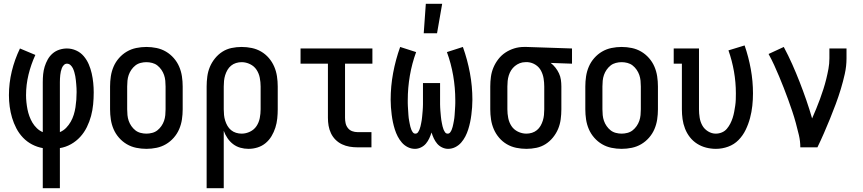

<svg xmlns="http://www.w3.org/2000/svg" viewBox="-20 -775 4540 1010"><path d="M205 215V4Q176 -1 149 -15Q122 -29 101 -51Q80 -73 66 -100Q52 -127 43.5 -155.5Q35 -184 31 -214Q27 -244 27 -274Q27 -338 42 -400Q57 -462 85 -520L166 -486Q143 -436 130 -382.5Q117 -329 117 -274Q117 -256 119 -237Q121 -218 124.5 -200Q128 -182 134.5 -164Q141 -146 150.5 -130Q160 -114 174 -100.5Q188 -87 205 -80V-343Q205 -364 207 -384.5Q209 -405 215 -424.5Q221 -444 231 -462Q241 -480 256.5 -493.5Q272 -507 292 -513.5Q312 -520 332 -520Q357 -520 380.5 -509.5Q404 -499 420.5 -479.5Q437 -460 447 -436.5Q457 -413 462.5 -388.5Q468 -364 470.5 -339Q473 -314 473 -289Q473 -257 470 -226Q467 -195 459 -165Q451 -135 437 -106.5Q423 -78 402 -55Q381 -32 353.5 -16.5Q326 -1 295 4V215ZM295 -80Q314 -88 328 -102.5Q342 -117 352 -134.5Q362 -152 368 -171.5Q374 -191 377 -210.5Q380 -230 381.5 -250Q383 -270 383 -291Q383 -301 382.5 -311.5Q382 -322 381 -332.5Q380 -343 379 -353.5Q378 -364 376 -374.5Q374 -385 371 -395.5Q368 -406 363.5 -415.5Q359 -425 351 -432.5Q343 -440 332 -440Q323 -440 316 -433Q309 -426 305.5 -417Q302 -408 300 -399Q298 -390 297 -380.5Q296 -371 295.5 -362Q295 -353 295 -343Z M750 8Q723 8 696.5 2.5Q670 -3 647 -16.5Q624 -30 606 -50.5Q588 -71 577.5 -95.5Q567 -120 563 -146.5Q559 -173 559 -200V-320Q559 -347 563 -373.5Q567 -400 577.5 -424.5Q588 -449 606 -469.5Q624 -490 647 -503.5Q670 -517 696.5 -522.5Q723 -528 750 -528Q777 -528 803.5 -522.5Q830 -517 853 -503.5Q876 -490 894 -469.5Q912 -449 922.5 -424.5Q933 -400 937 -373.5Q941 -347 941 -320V-200Q941 -173 937 -146.5Q933 -120 922.5 -95.5Q912 -71 894 -50.5Q876 -30 853 -16.5Q830 -3 803.5 2.5Q777 8 750 8ZM750 -72Q765 -72 780.5 -76Q796 -80 808 -89.5Q820 -99 829 -112Q838 -125 843 -139.5Q848 -154 849.5 -169.5Q851 -185 851 -200V-320Q851 -335 849.5 -350.5Q848 -366 843 -380.5Q838 -395 829 -408Q820 -421 808 -430.5Q796 -440 780.5 -444Q765 -448 750 -448Q735 -448 719.5 -444Q704 -440 692 -430.5Q680 -421 671 -408Q662 -395 657 -380.5Q652 -366 650.5 -350.5Q649 -335 649 -320V-200Q649 -185 650.5 -169.5Q652 -154 657 -139.5Q662 -125 671 -112Q680 -99 692 -89.5Q704 -80 719.5 -76Q735 -72 750 -72Z M1067 215V-320Q1067 -346 1070.5 -372.5Q1074 -399 1084 -423Q1094 -447 1111 -468Q1128 -489 1150 -503Q1172 -517 1198 -522.5Q1224 -528 1251 -528Q1278 -528 1304.5 -522.5Q1331 -517 1354 -503.5Q1377 -490 1394.5 -469.5Q1412 -449 1422.5 -424.5Q1433 -400 1437 -373.5Q1441 -347 1441 -320V-200Q1441 -176 1438.5 -151.5Q1436 -127 1428.5 -103.5Q1421 -80 1408.5 -59Q1396 -38 1377.5 -22.5Q1359 -7 1335.5 0.5Q1312 8 1287 8Q1265 8 1244 2Q1223 -4 1206 -17Q1189 -30 1176.5 -48.5Q1164 -67 1157 -87V215ZM1251 -72Q1274 -72 1295.5 -82.5Q1317 -93 1329.5 -112Q1342 -131 1346.5 -154Q1351 -177 1351 -200V-320Q1351 -343 1346.5 -366Q1342 -389 1329.5 -408Q1317 -427 1295.5 -437.5Q1274 -448 1251 -448Q1236 -448 1221.5 -443.5Q1207 -439 1195.5 -429.5Q1184 -420 1176.5 -407Q1169 -394 1164.5 -379.5Q1160 -365 1158.5 -350Q1157 -335 1157 -320V-200Q1157 -185 1158.5 -170Q1160 -155 1164.5 -140.5Q1169 -126 1176.5 -113Q1184 -100 1195.5 -90.5Q1207 -81 1221.5 -76.5Q1236 -72 1251 -72Z M1860 0Q1839 0 1818.5 -3.5Q1798 -7 1779 -16Q1760 -25 1745 -40Q1730 -55 1721 -74Q1712 -93 1708.5 -113.5Q1705 -134 1705 -155V-440H1561V-520H1939V-440H1795V-155Q1795 -141 1798 -127Q1801 -113 1810 -101.5Q1819 -90 1832.5 -85Q1846 -80 1860 -80H1934V0Z M2163 8Q2143 8 2125 -1Q2107 -10 2094 -25Q2081 -40 2072 -57.5Q2063 -75 2057 -94Q2051 -113 2047 -132Q2043 -151 2040.5 -171Q2038 -191 2036.5 -210.5Q2035 -230 2035 -250Q2035 -321 2048 -391Q2061 -461 2085 -528L2169 -501Q2147 -441 2136 -377Q2125 -313 2125 -248Q2125 -240 2125 -232.5Q2125 -225 2125.5 -217Q2126 -209 2126.5 -201Q2127 -193 2127.5 -185.5Q2128 -178 2128.5 -170Q2129 -162 2130 -154Q2131 -146 2132.5 -138.5Q2134 -131 2135.5 -123Q2137 -115 2139 -107.5Q2141 -100 2144 -92.5Q2147 -85 2152 -78.5Q2157 -72 2165 -72Q2174 -72 2179 -79.5Q2184 -87 2187 -94.5Q2190 -102 2192 -110.5Q2194 -119 2195.5 -127Q2197 -135 2198.5 -143.5Q2200 -152 2200.5 -160Q2201 -168 2202 -176.5Q2203 -185 2203.5 -193.5Q2204 -202 2204.5 -210Q2205 -218 2205 -226.5Q2205 -235 2205 -243.5Q2205 -252 2205 -260V-338H2295V-260Q2295 -252 2295 -243.5Q2295 -235 2295 -226.5Q2295 -218 2295.5 -210Q2296 -202 2296.5 -193.5Q2297 -185 2298 -176.5Q2299 -168 2299.5 -160Q2300 -152 2301.5 -143.5Q2303 -135 2304.5 -127Q2306 -119 2308 -110.5Q2310 -102 2313 -94.5Q2316 -87 2321 -79.5Q2326 -72 2335 -72Q2343 -72 2348 -78.5Q2353 -85 2356 -92.5Q2359 -100 2361 -107.5Q2363 -115 2364.5 -123Q2366 -131 2367.5 -138.5Q2369 -146 2370 -154Q2371 -162 2371.5 -170Q2372 -178 2372.5 -185.5Q2373 -193 2373.5 -201Q2374 -209 2374.5 -217Q2375 -225 2375 -232.5Q2375 -240 2375 -248Q2375 -313 2364 -377Q2353 -441 2331 -501L2415 -528Q2439 -461 2452 -391Q2465 -321 2465 -250Q2465 -230 2463.5 -210.5Q2462 -191 2459.5 -171Q2457 -151 2453 -132Q2449 -113 2443 -94Q2437 -75 2428 -57.5Q2419 -40 2406 -25Q2393 -10 2375 -1Q2357 8 2337 8Q2321 8 2305.5 0.5Q2290 -7 2279.5 -19.5Q2269 -32 2262 -47Q2255 -62 2250 -78Q2245 -62 2238 -47Q2231 -32 2220.5 -19.5Q2210 -7 2194.5 0.5Q2179 8 2163 8ZM2209 -600 2220 -755H2306L2279 -600Z M2749 8Q2722 8 2695.5 2.5Q2669 -3 2646 -16.5Q2623 -30 2605.5 -50.5Q2588 -71 2577.5 -95.5Q2567 -120 2563 -146.5Q2559 -173 2559 -200V-320Q2559 -346 2562.5 -371.5Q2566 -397 2576 -420.5Q2586 -444 2602 -464.5Q2618 -485 2639.5 -499Q2661 -513 2685.5 -520.5Q2710 -528 2736 -528H2750L2989 -520V-440L2877 -444Q2891 -433 2902 -419Q2913 -405 2920.5 -389Q2928 -373 2930.5 -355.5Q2933 -338 2933 -320V-200Q2933 -174 2929.5 -147.5Q2926 -121 2916 -97Q2906 -73 2889 -52Q2872 -31 2850 -17Q2828 -3 2802 2.5Q2776 8 2749 8ZM2749 -72Q2764 -72 2778.5 -76.5Q2793 -81 2804.5 -90.5Q2816 -100 2823.5 -113Q2831 -126 2835.5 -140.5Q2840 -155 2841.5 -170Q2843 -185 2843 -200V-320Q2843 -341 2839.5 -362.5Q2836 -384 2826 -403Q2816 -422 2797.5 -434Q2779 -446 2757 -448H2743Q2728 -448 2714 -442.5Q2700 -437 2688.5 -427.5Q2677 -418 2669 -405.5Q2661 -393 2656.5 -378.5Q2652 -364 2650.5 -349.5Q2649 -335 2649 -320V-200Q2649 -177 2653.5 -154Q2658 -131 2670.5 -112Q2683 -93 2704.5 -82.5Q2726 -72 2749 -72Z M3250 8Q3223 8 3196.5 2.5Q3170 -3 3147 -16.5Q3124 -30 3106 -50.5Q3088 -71 3077.5 -95.5Q3067 -120 3063 -146.5Q3059 -173 3059 -200V-320Q3059 -347 3063 -373.5Q3067 -400 3077.5 -424.5Q3088 -449 3106 -469.5Q3124 -490 3147 -503.5Q3170 -517 3196.5 -522.5Q3223 -528 3250 -528Q3277 -528 3303.5 -522.5Q3330 -517 3353 -503.5Q3376 -490 3394 -469.5Q3412 -449 3422.5 -424.5Q3433 -400 3437 -373.5Q3441 -347 3441 -320V-200Q3441 -173 3437 -146.5Q3433 -120 3422.5 -95.5Q3412 -71 3394 -50.5Q3376 -30 3353 -16.5Q3330 -3 3303.5 2.5Q3277 8 3250 8ZM3250 -72Q3265 -72 3280.5 -76Q3296 -80 3308 -89.5Q3320 -99 3329 -112Q3338 -125 3343 -139.5Q3348 -154 3349.5 -169.5Q3351 -185 3351 -200V-320Q3351 -335 3349.5 -350.5Q3348 -366 3343 -380.5Q3338 -395 3329 -408Q3320 -421 3308 -430.5Q3296 -440 3280.5 -444Q3265 -448 3250 -448Q3235 -448 3219.5 -444Q3204 -440 3192 -430.5Q3180 -421 3171 -408Q3162 -395 3157 -380.5Q3152 -366 3150.5 -350.5Q3149 -335 3149 -320V-200Q3149 -185 3150.5 -169.5Q3152 -154 3157 -139.5Q3162 -125 3171 -112Q3180 -99 3192 -89.5Q3204 -80 3219.5 -76Q3235 -72 3250 -72Z M3746 8Q3720 8 3694.5 1.5Q3669 -5 3647 -19Q3625 -33 3609 -53.5Q3593 -74 3583.5 -98.5Q3574 -123 3570.5 -148.5Q3567 -174 3567 -200V-440H3524V-520H3657V-200Q3657 -178 3660.5 -156Q3664 -134 3674.5 -115Q3685 -96 3704.5 -84Q3724 -72 3745 -72Q3762 -72 3777.5 -78.5Q3793 -85 3803.5 -97.5Q3814 -110 3821.5 -124.5Q3829 -139 3834 -154.5Q3839 -170 3842 -186Q3845 -202 3847.5 -218.5Q3850 -235 3850.5 -251.5Q3851 -268 3851 -284Q3851 -342 3841 -399Q3831 -456 3812 -510L3897 -536Q3918 -475 3929.5 -411.5Q3941 -348 3941 -284Q3941 -251 3937.5 -218.5Q3934 -186 3925.5 -154Q3917 -122 3902.5 -92Q3888 -62 3865 -38.5Q3842 -15 3810.5 -3.5Q3779 8 3746 8Z M4190 0Q4190 -33 4182.5 -64.5Q4175 -96 4166.5 -127.5Q4158 -159 4147.5 -190Q4137 -221 4126 -251.5Q4115 -282 4103 -312.5Q4091 -343 4078.5 -373Q4066 -403 4052.5 -432.5Q4039 -462 4023 -491L4103 -528Q4127 -483 4147.5 -437Q4168 -391 4186.5 -343.5Q4205 -296 4221.5 -248.5Q4238 -201 4252 -152Q4263 -177 4273.5 -202.5Q4284 -228 4293.5 -254Q4303 -280 4311.5 -306.5Q4320 -333 4326.5 -359.5Q4333 -386 4338 -413Q4343 -440 4343 -468V-520H4433V-468Q4433 -427 4424 -386.5Q4415 -346 4403 -306.5Q4391 -267 4376.5 -228Q4362 -189 4346.5 -151Q4331 -113 4314.5 -75Q4298 -37 4280 0Z"/></svg>

Font: Iosevka Curly Slab Medium
Style: Regular
Weight: 500
Monospace: yes
Designer: Belleve Invis
Foundry: Belleve Invis
Version: Version 22.1.2; ttfautohint (v1.8.4)